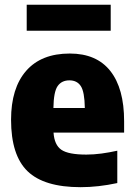

<svg xmlns="http://www.w3.org/2000/svg" viewBox="-20 -785 569 816"><path d="M322.5 10.5Q167.5 10.5 97.2 -57.2Q27 -125 27 -276Q27 -410.5 91.2 -484Q155.5 -557.5 276.5 -557.5Q390.5 -557.5 449 -483.2Q507.5 -409 507.5 -270V-221.5H207.5Q211 -169 240.8 -148.5Q270.5 -128 347 -128Q378 -128 411.5 -132.5Q445 -137 478.5 -144.5V-7Q397.5 10.5 322.5 10.5ZM275 -443.5Q242 -443.5 225 -419.2Q208 -395 207 -326H340.5Q339.5 -394.5 323.5 -419Q307.5 -443.5 275 -443.5ZM93.5 -654.5V-765H450.5V-654.5Z"/></svg>

Font: Encode Sans SemiCondensed SemiCondensed ExtraBold
Style: Regular
Weight: 800
Width: 4
Designer: Multiple Designers
Foundry: Impallari Type
Version: Version 3.000; ttfautohint (v1.8.3) -l 8 -r 50 -G 200 -x 14 